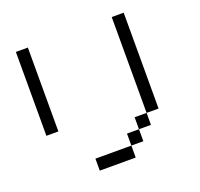

<svg xmlns="http://www.w3.org/2000/svg" viewBox="-152 -1086 1305 1255"><g transform="rotate(-20 500.0 -458.5)"><path d="M750 -916.7H833.3V-250H750ZM83.3 -916.7H166.7V-333.3H83.3ZM666.7 -166.7V-83.3H583.3V-166.7ZM666.7 -250H750V-166.7H666.7ZM333.3 0V-83.3H583.3V0Z"/></g></svg>

Font: GalmuriMono11 Regular
Style: Regular
Weight: 400
Designer: Lee Minseo (quiple)
Version: Version 2.399;hotconv 1.1.1;makeotfexe 2.6.0 DEVELOPMENT